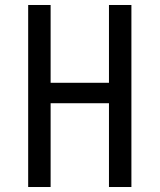

<svg xmlns="http://www.w3.org/2000/svg" viewBox="-20 -750 640 770"><path d="M93 0V-730H183V-418H417V-730H507V0H417V-336H183V0Z"/></svg>

Font: JetBrains Mono NL
Style: Regular
Weight: 400
Monospace: yes
Designer: Philipp Nurullin, Konstantin Bulenkov
Foundry: JetBrains
Version: Version 2.305; ttfautohint (v1.8.4.7-5d5b)